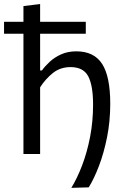

<svg xmlns="http://www.w3.org/2000/svg" viewBox="-30 -762 616 950"><path d="M323 167.5Q352 120 376.5 55.8Q401 -8.5 415.8 -84.8Q430.5 -161 430.5 -244.5Q430.5 -339 406.5 -384.5Q382.5 -430 319 -430Q268.5 -430 231.8 -400.8Q195 -371.5 168.5 -330V0H86V-595H-10V-654H86V-732L168.5 -742V-654H394.5V-595H168.5V-413.5H177.5Q192.5 -434.5 216.2 -456.5Q240 -478.5 272.8 -493.2Q305.5 -508 347.5 -508Q435.5 -508 475.5 -445.5Q515.5 -383 515.5 -249Q515.5 -162.5 499.8 -83.5Q484 -4.5 459.5 59.5Q435 123.5 409 165Z"/></svg>

Font: Commissioner
Style: Regular
Weight: 400
Designer: Kostas Bartsokas
Foundry: Kostas Bartsokas
Version: Version 1.000; ttfautohint (v1.8.3)